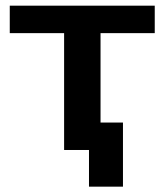

<svg xmlns="http://www.w3.org/2000/svg" viewBox="-20 -539 592 690"><path d="M299.8 131.8H421.9V-98.6H341.3V-419.9H536.1V-518.6H15.1V-419.9H210.4V0H299.8Z"/></svg>

Font: Roboto Flex
Style: wght 600 wdth 140 opsz 13.0 GRAD 0.00 slnt 0.00 XTRA 468 XOPQ 96 YOPQ 79 YTLC 514 YTUC 712 YTAS 750 YTDE -203.00 YTFI 738
Weight: 600
Width: 8
Designer: Berlow after Robertson
Foundry: Google
Version: Version 3.100